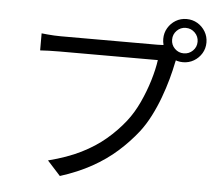

<svg xmlns="http://www.w3.org/2000/svg" viewBox="-58 -895 1115 993"><g transform="rotate(5 500.0 -398.0)"><path d="M805.4 -718.2Q805.4 -690.7 824.6 -671.6Q843.8 -652.4 871.2 -652.4Q898.7 -652.4 918.2 -671.6Q937.7 -690.7 937.7 -718.2Q937.7 -745.7 918.2 -765.2Q898.7 -784.6 871.2 -784.6Q843.8 -784.6 824.6 -765.2Q805.4 -745.7 805.4 -718.2ZM759.4 -718.2Q759.4 -749.2 774.6 -774.7Q789.8 -800.3 815 -815.5Q840.3 -830.6 871.2 -830.6Q902.2 -830.6 927.8 -815.5Q953.3 -800.3 968.5 -774.7Q983.7 -749.2 983.7 -718.2Q983.7 -687.3 968.5 -662Q953.3 -636.8 927.8 -621.6Q902.2 -606.4 871.2 -606.4Q840.3 -606.4 815 -621.6Q789.8 -636.8 774.6 -662Q759.4 -687.3 759.4 -718.2ZM846.2 -651.1Q841.2 -640.6 837.8 -628.4Q834.3 -616.2 831.1 -601Q823.4 -561.7 810.3 -513.9Q797.1 -466 778.5 -415.7Q759.9 -365.4 735.7 -318.1Q711.5 -270.8 682 -232.3Q636.4 -174.1 580 -124Q523.7 -73.8 451.9 -33.8Q380 6.3 288.4 35.3L220.4 -39.6Q317.8 -64.4 389.3 -100Q460.7 -135.6 514.6 -181.3Q568.6 -227.1 610.4 -280.3Q646 -325.8 672.6 -383.4Q699.2 -441 716.9 -499.6Q734.5 -558.1 741.1 -606Q726.7 -606 687.8 -606Q648.9 -606 596.1 -606Q543.2 -606 485.4 -606Q427.6 -606 374.8 -606Q321.9 -606 283 -606Q244 -606 229.8 -606Q200.1 -606 174.9 -605.1Q149.6 -604.3 130.3 -602.9V-691.5Q144.4 -690.1 161.1 -688.4Q177.8 -686.7 196.1 -685.9Q214.4 -685 230.4 -685Q242.3 -685 273 -685Q303.7 -685 346.3 -685Q388.9 -685 437.3 -685Q485.6 -685 533.4 -685Q581.3 -685 622.8 -685Q664.3 -685 693.4 -685Q722.4 -685 731.8 -685Q743.3 -685 757.4 -685.9Q771.5 -686.7 785.3 -690.3Z"/></g></svg>

Font: Noto Sans TC
Style: Regular
Weight: 100
Designer: Ryoko NISHIZUKA 西塚涼子 (kana, bopomofo & ideographs); Paul D. Hunt (Latin, Greek & Cyrillic); Sandoll Communications 산돌커뮤니
Foundry: Adobe
Version: Version 2.004;hotconv 1.0.118;makeotfexe 2.5.65603